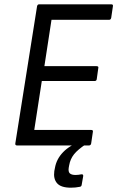

<svg xmlns="http://www.w3.org/2000/svg" viewBox="-20 -675 544 891"><path d="M59 0Q50 0 51 -9L152 -646Q154 -655 162 -655H496Q506 -655 504 -646L496 -592Q494 -583 486 -583H219L186 -368H428Q439 -368 436 -358L429 -308Q428 -299 419 -299H174L139 -72H403Q413 -72 411 -63L403 -9Q401 0 393 0ZM309 196Q263 196 245 175.5Q227 155 232 119L235 104Q242 63 273 31Q304 -1 359 -21L379 -6Q341 19 323.5 41Q306 63 301 92L299 103Q296 122 304 129.5Q312 137 331 137Q339 137 345 136Q351 135 357 134Q362 133 364.5 135.5Q367 138 366 143L359 183Q358 191 350 192Q340 194 330 195Q320 196 309 196Z"/></svg>

Font: Sofia Sans Semi Condensed
Style: Italic
Weight: 400
Italic angle: -9°
Designer: Botio Nikoltchev, Ani Petrova
Foundry: lettersoup
Version: Version 4.101